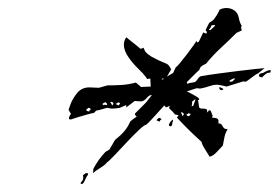

<svg xmlns="http://www.w3.org/2000/svg" viewBox="-20 -630 696 479"><path d="M212 -198 213 -209Q225 -232 243 -251L253 -257L267 -281Q281 -292 290 -302.5Q299 -313 305 -327L311 -332L321 -339Q321 -339 318.5 -341.5Q316 -344 317 -347L344 -374L348 -379L359 -393Q352 -393 346.5 -386Q341 -379 333 -377L316 -378L295 -362V-368L279 -361Q274 -360 268.5 -359.5Q263 -359 258 -359Q257 -359 253 -360Q249 -361 247 -361Q240 -359 233 -357Q226 -355 220 -354L214 -348Q210 -348 198 -344.5Q186 -341 174 -337.5Q162 -334 157 -332H156Q152 -332 152 -335Q152 -338 154.5 -342Q157 -346 157 -346L151 -356Q151 -356 156 -370Q161 -384 172.5 -398Q184 -412 203 -412L227 -411L248 -417Q266 -417 283 -418Q300 -419 319 -424L332 -413Q337 -413 343 -413.5Q349 -414 356 -414L355 -434L347 -433L343 -439Q338 -446 324.5 -459Q311 -472 300 -488Q289 -504 289 -519Q289 -528 295 -537Q309 -526 320 -517Q331 -508 331 -508L338 -511L342 -502Q345 -498 349.5 -494.5Q354 -491 359 -488Q378 -478 386 -475Q394 -472 398 -469.5Q402 -467 407 -457L396 -438L398 -440L412 -448L419 -463Q420 -462 428 -471.5Q436 -481 445.5 -493.5Q455 -506 462.5 -516.5Q470 -527 470 -528L472 -524L476 -526L487 -549L495 -546Q497 -551 495.5 -551.5Q494 -552 493 -555Q495 -560 497.5 -564.5Q500 -569 502 -573L512 -580Q517 -586 521 -592.5Q525 -599 528 -606Q536 -610 545 -610Q557 -610 566 -603Q574 -596 576 -584.5Q578 -573 584 -564H581L583 -554L570 -548Q551 -529 530.5 -510Q510 -491 494 -471Q487 -468 483 -465Q479 -462 477 -455Q476 -455 467.5 -446.5Q459 -438 446 -425L447 -421Q449 -422 453.5 -423Q458 -424 465 -425Q469 -426 473 -432.5Q477 -439 482 -440Q499 -443 524.5 -446.5Q550 -450 575 -453Q600 -456 618.5 -458Q637 -460 640 -460L624 -447Q620 -446 608.5 -437Q597 -428 593 -426L587 -427L545 -414L542 -415L527 -418Q517 -420 504 -415.5Q491 -411 479 -409L471 -410L446 -402Q457 -397 469.5 -389.5Q482 -382 474 -380L477 -362Q478 -359 485 -359H488Q492 -359 495 -357.5Q498 -356 496 -349Q497 -350 498 -351Q499 -352 500 -353Q501 -355 503 -355Q506 -355 507.5 -349Q509 -343 511 -341L508 -337Q513 -336 518 -335.5Q523 -335 525 -330V-322H527Q532 -322 535.5 -315Q539 -308 545 -308H548Q542 -298 540 -288Q538 -278 536 -267Q529 -260 520.5 -250.5Q512 -241 503 -239Q500 -244 491.5 -257.5Q483 -271 483 -276Q481 -278 470.5 -287.5Q460 -297 446.5 -310.5Q433 -324 422 -336Q421 -338 423.5 -339.5Q426 -341 425 -342Q425 -343 421 -343.5Q417 -344 416 -345Q411 -352 406 -356Q401 -360 402 -362Q403 -364 403.5 -365Q404 -366 404 -366Q404 -366 394 -362L390 -367Q373 -348 360 -334Q347 -320 345 -319Q341 -319 328 -307Q315 -295 298.5 -277.5Q282 -260 267.5 -244.5Q253 -229 246 -224Q243 -219 230 -211Q217 -203 212 -198ZM505 -555 517 -566Q515 -569 507 -566Q507 -563 505 -560.5Q503 -558 501 -556Q502 -555 503.5 -555Q505 -555 505 -555ZM634 -437 628 -438Q628 -438 627 -439.5Q626 -441 626 -442Q626 -447 636 -448Q636 -448 641.5 -451Q647 -454 652 -455Q657 -456 655 -451Q655 -448 650 -448.5Q645 -449 634 -437ZM383 -431 389 -433 386 -435ZM554 -426 560 -427 567 -434H562Q562 -434 556 -431Q550 -428 554 -426ZM532 -405 529 -406Q529 -406 527 -410Q525 -414 532 -411Q532 -411 536 -409Q540 -407 532 -405ZM458 -365Q459 -365 460.5 -365.5Q462 -366 462 -366L468 -382Q466 -382 463.5 -380Q461 -378 459 -376Q460 -371 458 -365ZM261 -367 263 -373Q260 -376 258 -376L255 -375Q257 -373 258 -370.5Q259 -368 261 -367ZM236 -367Q239 -369 242 -368.5Q245 -368 247 -368Q248 -372 243 -375Q239 -374 236 -371Q237 -370 236.5 -368.5Q236 -367 236 -367ZM276 -367Q278 -369 278.5 -370.5Q279 -372 280 -373Q277 -373 275 -375Q271 -371 268 -371Q270 -370 272.5 -368.5Q275 -367 276 -367ZM203 -352Q203 -356 207 -357Q205 -361 200 -361Q200 -360 197.5 -358.5Q195 -357 195 -355Q197 -353 199.5 -352.5Q202 -352 203 -352ZM436 -340 439 -346 434 -350 431 -349Q433 -347 434 -344Q435 -341 436 -340ZM451 -340Q453 -341 454 -343Q455 -345 456 -346Q452 -346 451 -348Q447 -344 444 -344Q448 -340 451 -340ZM379 -327Q378 -327 375.5 -327.5Q373 -328 371 -330Q371 -332 373.5 -333.5Q376 -335 376 -336Q381 -336 383 -332Q379 -331 379 -327ZM409 -317Q404 -313 402.5 -316Q401 -319 401 -319L405 -326Q413 -335 411.5 -329Q410 -323 410 -323ZM182 -172Q181 -172 181 -173Q181 -174 185 -178.5Q189 -183 187 -193L194 -198H197Q200 -198 200 -196Q200 -194 196 -189Q196 -189 191 -178.5Q186 -168 182 -172Z"/></svg>

Font: Cherish
Style: Regular
Weight: 400
Designer: Robert E. Leuschke
Foundry: Robert E. Leuschke
Version: Version 1.005